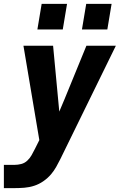

<svg xmlns="http://www.w3.org/2000/svg" viewBox="-30 -756 650 991"><path d="M-10 215V95H44Q62 95 79.5 90.5Q97 86 110.5 73.5Q124 61 133 45Q142 29 150 13L173 -33L91 -520H244L276 -180L303 -244L416 -520H568L281 66Q271 86 260 105.5Q249 125 234 143Q216 164 193.5 179.5Q171 195 146 203Q121 211 95.5 213Q70 215 44 215ZM393 -604 415 -736H546L524 -604ZM163 -604 185 -736H316L294 -604Z"/></svg>

Font: Iosevka SS04 Heavy Extended
Style: Italic
Weight: 900
Width: 7
Italic angle: -9°
Monospace: yes
Designer: Belleve Invis
Foundry: Belleve Invis
Version: Version 19.0.0; ttfautohint (v1.8.4)